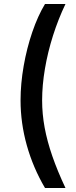

<svg xmlns="http://www.w3.org/2000/svg" viewBox="-20 -788 376 948"><path d="M81.5 -292.5Q81.5 -374.5 96.9 -462.4Q112.3 -550.3 139.6 -630.1Q167 -710 202.1 -768.1H303.2Q268.1 -694.8 241.9 -612.8Q215.8 -530.8 201.9 -448.7Q188 -366.7 188 -292.5Q188 -225.6 200.4 -158.2Q212.9 -90.8 238.3 -17.3Q263.7 56.2 303.2 140.1H202.1Q143.1 39.6 112.3 -70.6Q81.5 -180.7 81.5 -292.5Z"/></svg>

Font: Inter 24pt Medium
Style: Regular
Weight: 500
Designer: Rasmus Andersson
Foundry: rsms
Version: Version 4.001;git-66647c0bb